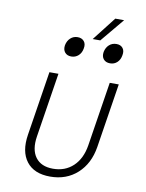

<svg xmlns="http://www.w3.org/2000/svg" viewBox="-98 -968 795 1047"><g transform="rotate(10 300.0 -445.0)"><path d="M253 10Q164 10 122 -44.5Q80 -99 95 -194L151 -550H201L145 -194Q133 -119 164 -77Q195 -35 261 -35Q328 -35 372.5 -77Q417 -119 429 -194L485 -550H535L479 -194Q464 -100 403.5 -45Q343 10 253 10ZM352 -769 454 -900H503L394 -769ZM468 -655Q444 -655 431.5 -670Q419 -685 423 -710Q428 -735 444.5 -750Q461 -765 485 -765Q508 -765 520 -750Q532 -735 527 -710Q523 -685 507 -670Q491 -655 468 -655ZM253 -655Q230 -655 217.5 -670Q205 -685 209 -710Q214 -735 230.5 -750Q247 -765 270 -765Q293 -765 305.5 -750Q318 -735 313 -710Q309 -685 292.5 -670Q276 -655 253 -655Z"/></g></svg>

Font: NKDuy Mono Thin
Style: Italic
Weight: 100
Italic angle: -9°
Monospace: yes
Designer: NKDuy
Foundry: NKDuy
Version: Version 2.251; ttfautohint (v1.8.4.7-5d5b)